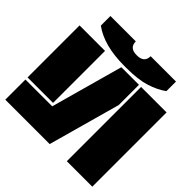

<svg xmlns="http://www.w3.org/2000/svg" viewBox="-220 -1085 1280 1280"><g transform="rotate(45 420.0 -445.0)"><path d="M410.2 -720.2Q219.2 -720.2 110.8 -799.8V-890.1H350.1Q350.1 -829.1 418 -829.1H421.9Q490.2 -829.1 490.2 -890.1H729V-799.8Q680.2 -764.2 610.6 -742.2Q541 -720.2 430.2 -720.2ZM9.8 0V-189.9H262.2L403.8 -700.2H569.8V-509.8L428.2 0ZM9.8 -210V-700.2H250V-210ZM589.8 0V-700.2H830.1V0Z"/></g></svg>

Font: Nastup Basic
Style: Regular
Weight: 400
Designer: Maksym Kobuzan
Foundry: Zakznak
Version: Version 1.020;FEAKit 1.0